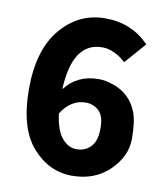

<svg xmlns="http://www.w3.org/2000/svg" viewBox="-76 -711 681 787"><g transform="rotate(10 264.0 -317.5)"><path d="M175.8 -330.1Q226.6 -397 316.4 -397Q344.7 -397 378.9 -385Q413.1 -373 438.5 -349.1Q463.9 -325.2 478 -288.1Q492.2 -251 492.2 -179Q492.2 -106.9 431.6 -47.4Q371.1 12.2 275.4 12.2Q179.7 12.2 110.4 -66.7Q41 -145.5 41 -308.1Q41 -470.7 115.2 -558.8Q189.5 -647 299.8 -647Q410.2 -647 482.9 -570.8L405.8 -482.9Q388.7 -501 361.8 -514.4Q335 -527.8 308.1 -527.8Q184.6 -527.8 175.8 -330.1ZM281.2 -293Q218.8 -293 179.2 -230Q188 -161.6 214.4 -129.9Q240.7 -98.1 275.9 -98.1Q311 -98.1 334.5 -122.3Q357.9 -146.5 357.9 -199.2Q357.9 -252 334.7 -272.5Q311.5 -293 281.2 -293Z"/></g></svg>

Font: SourceSansPro-Bold
Style: Bold
Weight: 700
Designer: Paul D. Hunt
Foundry: Adobe Systems Incorporated
Version: Version 1.050;PS Version 1.000;hotconv 1.0.70;makeotf.lib2.5